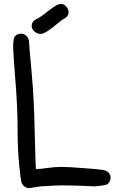

<svg xmlns="http://www.w3.org/2000/svg" viewBox="-20 -956 628 974"><path d="M268.6 -930.7Q281.2 -936.5 293.9 -935.5Q306.6 -933.6 315.4 -923.8Q323.2 -915 326.2 -904.3Q330.1 -893.6 325.7 -881.8Q321.3 -870.1 308.6 -863.3Q292 -854.5 258.8 -826.2Q224.6 -797.9 201.2 -787.1Q192.4 -783.2 183.6 -784.2Q170.9 -784.2 160.2 -792Q140.6 -805.7 140.6 -825.2Q140.6 -844.7 161.1 -857.4Q183.6 -867.2 216.8 -894.5Q251 -920.9 268.6 -930.7ZM256.8 -14.6Q238.3 -13.7 220.7 -12.7L210.9 -11.7Q197.3 -11.7 187 -10.7Q176.8 -9.8 167 -7.8H166Q156.2 -6.8 148.4 -4.9Q140.6 -2.9 137.7 -2.9Q132.8 -2 125 -2Q114.3 -2 101.6 -11.7Q91.8 -19.5 87.9 -36.1Q84 -52.7 78.1 -111.3Q69.3 -197.3 69.3 -296.9Q69.3 -409.2 58.6 -541Q46.9 -684.6 46.9 -720.7V-727.5Q47.9 -755.9 51.8 -765.6Q55.7 -774.4 66.4 -780.3Q79.1 -785.2 86.9 -785.2Q103.5 -785.2 115.7 -772Q127.9 -758.8 127.9 -736.3Q127.9 -724.6 140.6 -586.9Q153.3 -449.2 156.2 -279.3Q158.2 -200.2 159.7 -153.8Q161.1 -107.4 162.1 -98.6Q187.5 -98.6 218.8 -103.5Q255.9 -109.4 290 -109.4Q323.2 -109.4 399.4 -103.5Q482.4 -97.7 502 -93.8Q522.5 -89.8 531.2 -80.1Q541 -68.4 541 -56.6Q541 -54.7 540 -50.8Q540 -47.9 540 -46.9V-45.9Q536.1 -31.2 525.4 -21.5Q522.5 -18.6 490.2 -13.7Q466.8 -10.7 461.9 -10.7Q358.4 -15.6 298.8 -15.6Q273.4 -15.6 256.8 -14.6Z"/></svg>

Font: sage sans
Style: Regular
Weight: 400
Version: Version 001.032